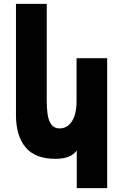

<svg xmlns="http://www.w3.org/2000/svg" viewBox="-20 -810 640 998"><path d="M266.5 15.5Q163 15.5 113 -44Q63 -103.5 63 -212.5V-790H223V-285.5Q223 -206 239.8 -174.2Q256.5 -142.5 289 -142.5Q330.5 -142.5 354.2 -180Q378 -217.5 378 -284.5V-507.5H537V168H379V-28Q363 -5.5 335.8 5Q308.5 15.5 266.5 15.5Z"/></svg>

Font: JuliaMono Black
Style: Regular
Weight: 900
Monospace: yes
Designer: cormullion
Foundry: corm
Version: Version 0.054; ttfautohint (v1.8.4)